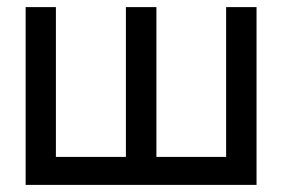

<svg xmlns="http://www.w3.org/2000/svg" viewBox="-20 -520 794 540"><path d="M52.1 0H701.5V-500H616V-78.7H419.9V-500H334.1V-78.7H137.2V-500H52.1Z"/></svg>

Font: Overused Grotesk Light
Style: Regular
Weight: 300
Designer: RandomMaerks
Version: Version 0.005